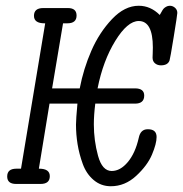

<svg xmlns="http://www.w3.org/2000/svg" viewBox="-20 -639 636 667"><path d="M5 -26Q5 -53 37 -53H53L137 -558H135Q98 -558 98 -584Q98 -611 130 -611H216Q246 -611 246 -585Q246 -558 214 -558H199L161 -332H257Q270 -400 297.5 -463Q325 -526 369 -572.5Q413 -619 462 -619Q503 -619 535 -587Q537 -590 541 -597.5Q545 -605 548 -608.5Q551 -612 557 -615.5Q563 -619 570 -619Q580 -619 588 -612Q596 -605 596 -594Q596 -588 583.5 -511Q571 -434 569 -429Q563 -412 539 -412Q527 -412 518.5 -419Q510 -426 510 -439Q510 -441 510.5 -452.5Q511 -464 511 -474Q511 -566 462 -566Q423 -566 380.5 -497Q338 -428 319 -332H449Q481 -332 481 -307Q481 -279 449 -279H311Q306 -239 306 -207Q306 -151 320.5 -98Q335 -45 368 -45Q398 -45 424 -76Q450 -107 462 -160Q468 -190 493 -190H494Q524 -190 524 -163Q524 -140 508 -102Q492 -64 453 -28Q414 8 365 8Q331 8 305.5 -13.5Q280 -35 267.5 -69.5Q255 -104 249.5 -138Q244 -172 244 -206Q244 -224 249 -279H152L115 -53H116Q153 -53 153 -27Q153 0 121 0H36Q5 0 5 -26Z"/></svg>

Font: CMU Typewriter Text
Style: LightOblique
Weight: 200
Italic angle: -9.46001°
Version: Version 0.7.0